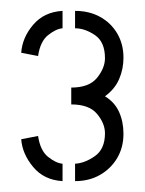

<svg xmlns="http://www.w3.org/2000/svg" viewBox="-20 -720 266 353"><path d="M118 -387V-419Q136 -420 154.5 -433Q173 -446 173 -475Q173 -493 158.5 -510.5Q144 -528 111 -528V-559Q144 -559 158.5 -577Q173 -595 173 -613Q173 -643 154.5 -655.5Q136 -668 118 -668V-700Q144 -700 164 -689Q184 -678 195.5 -658.5Q207 -639 207 -614Q207 -593 199 -574.5Q191 -556 173 -543Q191 -532 199 -514Q207 -496 207 -474Q207 -449 195.5 -429.5Q184 -410 164 -398.5Q144 -387 118 -387ZM95 -387Q61 -389 41 -413Q21 -437 19 -464L50 -470Q54 -443 68.5 -431.5Q83 -420 95 -419ZM50 -617 19 -623Q21 -651 41 -674.5Q61 -698 95 -700V-668Q83 -667 68.5 -655.5Q54 -644 50 -617Z"/></svg>

Font: Stick No Bills Light
Style: Regular
Weight: 300
Version: Version 2.000